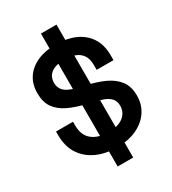

<svg xmlns="http://www.w3.org/2000/svg" viewBox="-220 -933 1047 1166"><g transform="rotate(-30 304.0 -350.0)"><path d="M310 14Q230 14 168.5 -14.5Q107 -43 72 -97Q37 -151 37 -229V-255H156V-229Q156 -160 198 -126Q240 -92 310 -92Q381 -92 417 -121Q453 -150 453 -196Q453 -227 436.5 -246.5Q420 -266 388 -278Q356 -290 310 -301L280 -307Q211 -323 160.5 -347.5Q110 -372 82.5 -411Q55 -450 55 -513Q55 -576 85.5 -621Q116 -666 171 -690Q226 -714 300 -714Q374 -714 432 -689Q490 -664 523 -614Q556 -564 556 -489V-456H438V-489Q438 -532 421 -558Q404 -584 373 -596Q342 -608 300 -608Q237 -608 205.5 -584Q174 -560 174 -516Q174 -488 188.5 -468.5Q203 -449 231.5 -436.5Q260 -424 303 -415L333 -408Q405 -392 458 -367.5Q511 -343 541.5 -303Q572 -263 572 -199Q572 -136 539.5 -88Q507 -40 448.5 -13Q390 14 310 14ZM255 116V-816H364V116Z"/></g></svg>

Font: Space Grotesk Light SemiBold
Style: Regular
Weight: 600
Version: Version 2.000